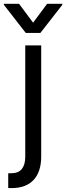

<svg xmlns="http://www.w3.org/2000/svg" viewBox="-56 -784 347 1009"><path d="M2.8 126.4Q41.2 126.4 58.9 103.9Q76.7 81.3 76.7 39.8V-545.5H160.5V39.8Q160.5 78.1 150.7 108.7Q141 139.2 121.6 160.5Q102.3 181.8 73 193.2Q43.7 204.5 4.3 204.5H-12.8V126.4ZM-35.5 -764.2H44L117.9 -664.8L191.8 -764.2H271.3V-758.5L156.2 -610.8H79.5L-35.5 -758.5Z"/></svg>

Font: Inter P
Style: Regular
Weight: 400
Designer: Rasmus Andersson
Foundry: rsms
Version: Version 3.018;git-588b23468